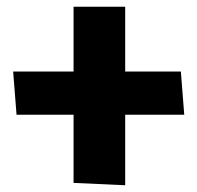

<svg xmlns="http://www.w3.org/2000/svg" viewBox="-20 -550 585 569"><path d="M526 -210H351V-1L198 -8V-210H29L19 -338H198V-530H351V-338H516Z"/></svg>

Font: Palanquin Dark SemiBold
Style: Regular
Weight: 600
Designer: Pria Ravichandran
Version: Version 1.001